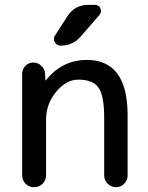

<svg xmlns="http://www.w3.org/2000/svg" viewBox="-20 -780 618 800"><path d="M375 -759.8Q391.6 -759.8 398.4 -745.1Q405.3 -730.5 393.6 -716.8L315.4 -627Q283.2 -589.8 232.4 -589.8Q216.8 -589.8 208.5 -604Q200.2 -618.2 209 -631.8L260.7 -711.9Q291 -759.8 348.6 -759.8ZM72.3 -49.8V-471.7Q72.3 -491.2 85.9 -505.4Q99.6 -519.5 118.7 -519.5Q137.7 -519.5 152.3 -505.9Q167 -492.2 168 -471.7L168.9 -446.3Q168.9 -445.3 169.9 -445.3Q170.9 -445.3 171.9 -446.3Q239.3 -530.3 341.8 -530.3Q511.7 -530.3 511.7 -299.8V-48.8Q511.7 -29.3 497.6 -14.6Q483.4 0 463.4 0Q443.4 0 428.7 -14.6Q414.1 -29.3 414.1 -48.8V-290Q414.1 -380.9 390.6 -414.6Q367.2 -448.2 306.6 -448.2Q255.9 -448.2 213.9 -397.5Q171.9 -346.7 171.9 -280.3V-49.8Q171.9 -28.3 157.2 -14.2Q142.6 0 121.6 0Q100.6 0 86.4 -14.6Q72.3 -29.3 72.3 -49.8Z"/></svg>

Font: Rounded Mgen+ 2p medium
Style: Regular
Weight: 500
Designer: [Source Han Sans]
Ryoko NISHIZUKA  (kana & ideographs); Paul D. Hunt (Latin, Greek & Cyrillic); Wenlong ZHANG  (bopomofo
Version: Version 1.059.20150602